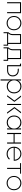

<svg xmlns="http://www.w3.org/2000/svg" viewBox="2844 -3366 743 6470"><g transform="rotate(90 3215.0 -131.5)"><path d="M91 0H54V-470H426V0H389V-435H91Z M553 -233Q553 -163 581.5 -115Q610 -67 657 -43Q704 -19 760 -19Q816 -19 863 -43Q910 -67 938.5 -115Q967 -163 967 -233Q967 -297 938 -345.5Q909 -394 861.5 -420Q814 -446 760 -446Q706 -446 658.5 -420Q611 -394 582 -345.5Q553 -297 553 -233ZM519 -233Q519 -307 553 -364Q587 -421 642.5 -451.5Q698 -482 760 -482Q822 -482 877.5 -451.5Q933 -421 967 -364Q1001 -307 1001 -233Q1001 -159 968.5 -102.5Q936 -46 881 -14.5Q826 17 760 17Q694 17 639 -14.5Q584 -46 551.5 -102.5Q519 -159 519 -233Z M1164 -180Q1163 -133 1144 -94.5Q1125 -56 1091 -19L1080 -29L1126 -34H1426V-436H1164Q1165 -375 1165 -302.5Q1165 -230 1164 -180ZM1128 -180Q1131 -325 1128 -470H1460V-34H1520V120H1485V0H1100V120H1065V-40Q1098 -74 1112.5 -108.5Q1127 -143 1128 -180Z M1674 -180Q1673 -133 1654 -94.5Q1635 -56 1601 -19L1590 -29L1636 -34H1936V-436H1674Q1675 -375 1675 -302.5Q1675 -230 1674 -180ZM1638 -180Q1641 -325 1638 -470H1970V-34H2030V120H1995V0H1610V120H1575V-40Q1608 -74 1622.5 -108.5Q1637 -143 1638 -180Z M2353 -34Q2428 -35 2474 -74Q2520 -113 2520 -191Q2520 -243 2497.5 -280Q2475 -317 2440 -336Q2405 -355 2368 -357Q2336 -358 2304 -358L2290 -394Q2330 -395 2361 -394Q2414 -391 2458 -367Q2502 -343 2529 -298Q2556 -253 2556 -191Q2556 -130 2530.5 -87.5Q2505 -45 2461 -23Q2417 -1 2362 0Q2266 1 2176 0V-432H2135L2117 -470H2214V-34Q2282 -33 2353 -34Z M3092 -235Q3092 -298 3066.5 -346Q3041 -394 2995.5 -420.5Q2950 -447 2892 -447Q2836 -447 2789 -419.5Q2742 -392 2714 -343.5Q2686 -295 2686 -235Q2686 -176 2714 -127.5Q2742 -79 2789 -51.5Q2836 -24 2892 -24Q2950 -24 2995.5 -50.5Q3041 -77 3066.5 -124.5Q3092 -172 3092 -235ZM3128 -235Q3128 -161 3095.5 -105Q3063 -49 3009 -18.5Q2955 12 2890 12Q2812 12 2761.5 -24Q2711 -60 2692 -114L2694 -12V220H2656V-470H2694V-462L2692 -360Q2711 -409 2763 -446Q2815 -483 2890 -483Q2961 -483 3015 -450Q3069 -417 3098.5 -360.5Q3128 -304 3128 -235Z M3518 -470V0H3482V-470ZM3755 -470H3800L3630 -246L3812 0H3767L3587 -246ZM3233 0H3188L3370 -246L3200 -470H3245L3413 -246Z M4314 -235Q4314 -294 4286 -342.5Q4258 -391 4211 -418.5Q4164 -446 4108 -446Q4050 -446 4004.5 -419.5Q3959 -393 3933.5 -345.5Q3908 -298 3908 -235Q3908 -172 3933.5 -124Q3959 -76 4004.5 -49.5Q4050 -23 4108 -23Q4164 -23 4211 -50.5Q4258 -78 4286 -126.5Q4314 -175 4314 -235ZM4308 -356 4306 -458V-470H4344V0H4306V-8L4308 -110Q4289 -61 4237 -24Q4185 13 4110 13Q4039 13 3985 -20Q3931 -53 3901.5 -109.5Q3872 -166 3872 -235Q3872 -309 3904.5 -365Q3937 -421 3991 -451.5Q4045 -482 4110 -482Q4188 -482 4238.5 -446Q4289 -410 4308 -356Z M4819 0H4782V-218H4498V0H4461V-470H4498V-253H4782V-470H4819Z M5166 17Q5098 17 5042.5 -14Q4987 -45 4955.5 -102Q4924 -159 4924 -233Q4924 -307 4956.5 -364Q4989 -421 5043.5 -451.5Q5098 -482 5161 -482Q5223 -482 5276.5 -452.5Q5330 -423 5363 -370.5Q5396 -318 5398 -253Q5398 -231 5397 -223H4959Q4961 -157 4991 -111Q5021 -65 5067 -42Q5113 -19 5166 -19Q5218 -19 5259.5 -37.5Q5301 -56 5332 -92L5359 -69Q5326 -26 5273.5 -4.5Q5221 17 5166 17ZM5161 -447Q5106 -447 5062 -422Q5018 -397 4991.5 -353.5Q4965 -310 4961 -255H5363Q5359 -310 5332 -353.5Q5305 -397 5260.5 -422Q5216 -447 5161 -447Z M5637 0V-437H5478V-470H5832V-437H5673V0Z M5943 -233Q5943 -163 5971.5 -115Q6000 -67 6047 -43Q6094 -19 6150 -19Q6206 -19 6253 -43Q6300 -67 6328.5 -115Q6357 -163 6357 -233Q6357 -297 6328 -345.5Q6299 -394 6251.5 -420Q6204 -446 6150 -446Q6096 -446 6048.5 -420Q6001 -394 5972 -345.5Q5943 -297 5943 -233ZM5909 -233Q5909 -307 5943 -364Q5977 -421 6032.5 -451.5Q6088 -482 6150 -482Q6212 -482 6267.5 -451.5Q6323 -421 6357 -364Q6391 -307 6391 -233Q6391 -159 6358.5 -102.5Q6326 -46 6271 -14.5Q6216 17 6150 17Q6084 17 6029 -14.5Q5974 -46 5941.5 -102.5Q5909 -159 5909 -233Z"/></g></svg>

Font: Kreadon
Style: Regular
Weight: 400
Designer: kohakuno
Foundry: StudioGnu
Version: Version 1.000;Glyphs 3.1.2 (3151)